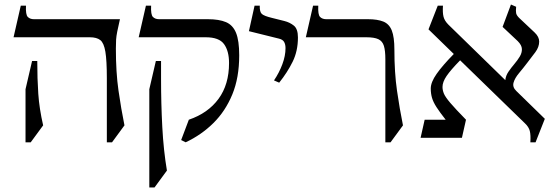

<svg xmlns="http://www.w3.org/2000/svg" viewBox="-20 -610 2472 850"><path d="M493 -395Q493 -290 504.5 -209.5Q516 -129 531 -55L476 20H453V-263Q453 -342 446.5 -381Q440 -420 424 -432.5Q408 -445 378 -445H40L72 -585H95Q93 -545 103 -535Q113 -525 130 -525H511Q503 -490 499 -470Q495 -450 494 -434.5Q493 -419 493 -395ZM93 -215 122 -340H145Q145 -261 149.5 -195Q154 -129 171 -55L116 20H93Z M900 -525Q950 -525 980.5 -512Q1011 -499 1025 -464.5Q1039 -430 1039 -365Q1039 -266 1008.5 -192Q978 -118 925 -65.5Q872 -13 802 20L782 10L816 -80Q901 -109 947.5 -172.5Q994 -236 994 -331Q994 -384 972 -414.5Q950 -445 891 -445H594L626 -585H649Q647 -545 657 -535Q667 -525 684 -525ZM670 -340H693V-260Q693 -151 698.5 -47.5Q704 56 719 145L664 220H641V-215Z M1299 -444Q1299 -384 1275.5 -336.5Q1252 -289 1216 -244L1193 -254Q1216 -288 1230 -325.5Q1244 -363 1244 -397Q1244 -413 1238 -424Q1232 -435 1215 -439L1082 -472L1107 -585H1130Q1129 -557 1139.5 -548Q1150 -539 1183 -531L1239 -517Q1263 -511 1281 -496.5Q1299 -482 1299 -444Z M1726 -390Q1726 -289 1737.5 -209Q1749 -129 1764 -55L1709 20H1686V-348Q1686 -386 1679.5 -407Q1673 -428 1655 -436.5Q1637 -445 1602 -445H1334L1366 -585H1389Q1387 -545 1397 -535Q1407 -525 1424 -525H1609Q1651 -525 1677 -514.5Q1703 -504 1714.5 -475Q1726 -446 1726 -390Z M1842 0 1860 -80H1953Q1927 -113 1912.5 -135.5Q1898 -158 1892.5 -177Q1887 -196 1887 -218Q1887 -246 1913 -283Q1939 -320 1989 -371L1877 -480L1918 -585H1941Q1939 -554 1943.5 -536Q1948 -518 1965 -501L2246 -227L2217 -255Q2219 -275 2231 -292.5Q2243 -310 2257 -326.5Q2271 -343 2281 -359.5Q2291 -376 2290.5 -393Q2290 -410 2272 -428L2205 -491L2242 -590L2265 -580Q2263 -561 2265 -551.5Q2267 -542 2278 -531L2347 -466Q2367 -447 2367 -426Q2367 -402 2350 -379Q2333 -356 2315 -333Q2296 -308 2277.5 -286Q2259 -264 2253.5 -244Q2248 -224 2266 -207L2392 -84L2351 20H2328Q2330 -12 2325.5 -30Q2321 -48 2304 -64L2017 -343Q1975 -300 1957 -273.5Q1939 -247 1939 -225Q1939 -211 1945 -196Q1951 -181 1973.5 -154.5Q1996 -128 2043 -80L2025 0Z"/></svg>

Font: Bona Nova SC
Style: Regular
Weight: 400
Designer: Mateusz Machalski
Foundry: Capitalics
Version: Version 4.001; ttfautohint (v1.8.4.7-5d5b)